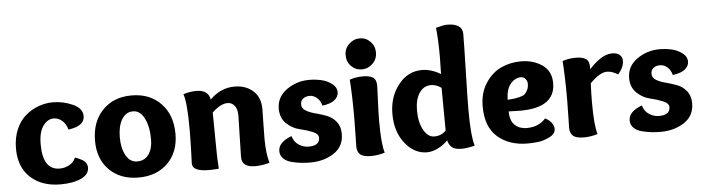

<svg xmlns="http://www.w3.org/2000/svg" viewBox="-47 -943 4218 1153"><g transform="rotate(-5 2062.5 -366.5)"><path d="M281 -85Q312 -85 339.5 -100.5Q367 -116 377 -143Q422 -127 436 -112Q450 -97 450 -76Q450 -35 402 -12.5Q354 10 277 10Q165 10 97 -52.5Q29 -115 29 -227Q29 -293 51.5 -344Q74 -395 110 -425Q146 -455 188 -470Q230 -485 273 -485Q336 -485 393.5 -459Q451 -433 451 -387Q451 -326 353 -314Q344 -348 321 -368Q298 -388 270 -388Q233 -388 206 -350.5Q179 -313 179 -240Q179 -85 281 -85Z M506 -232Q506 -347 572.5 -416Q639 -485 748 -485Q857 -485 924 -416Q991 -347 991 -232Q991 -122 924 -56Q857 10 748 10Q639 10 572.5 -56Q506 -122 506 -232ZM842 -212Q842 -288 817 -338.5Q792 -389 748 -389Q705 -389 680.5 -348Q656 -307 656 -240Q656 -174 680.5 -130.5Q705 -87 748 -87Q793 -87 817.5 -121.5Q842 -156 842 -212Z M1059 -465Q1100 -478 1137 -478Q1210 -478 1220 -419Q1285 -484 1368 -484Q1436 -484 1480 -445Q1524 -406 1524 -334Q1524 -332 1522.5 -262Q1521 -192 1521 -156Q1521 -70 1538 -10Q1495 3 1451 3Q1371 3 1371 -58Q1371 -94 1374 -190.5Q1377 -287 1377 -307Q1377 -348 1360.5 -368.5Q1344 -389 1318 -389Q1276 -389 1225 -340Q1227 -212 1227 -155Q1227 -67 1232 -1Q1199 2 1173 2Q1073 2 1073 -46Q1073 -50 1075.5 -116Q1078 -182 1078 -253Q1078 -416 1059 -465Z M1885 -324Q1877 -355 1857 -372Q1837 -389 1813 -389Q1790 -389 1774 -377Q1758 -365 1758 -342Q1758 -318 1781.5 -304Q1805 -290 1838.5 -281.5Q1872 -273 1905.5 -260.5Q1939 -248 1962.5 -219Q1986 -190 1986 -145Q1986 -69 1925.5 -29.5Q1865 10 1783 10Q1757 10 1732 7.5Q1707 5 1674.5 -2.5Q1642 -10 1622.5 -28.5Q1603 -47 1603 -74Q1603 -128 1684 -158Q1694 -122 1722 -104Q1750 -86 1781 -86Q1848 -86 1848 -134Q1848 -157 1812.5 -171.5Q1777 -186 1735 -195.5Q1693 -205 1657.5 -238.5Q1622 -272 1622 -328Q1622 -399 1682.5 -442Q1743 -485 1819 -485Q1854 -485 1889.5 -477.5Q1925 -470 1954 -448.5Q1983 -427 1983 -396Q1983 -369 1958.5 -349.5Q1934 -330 1885 -324Z M2141 -520Q2103 -520 2076.5 -546.5Q2050 -573 2050 -614Q2050 -653 2078 -680Q2106 -707 2143 -707Q2180 -707 2206.5 -680Q2233 -653 2233 -614Q2233 -574 2205 -547Q2177 -520 2141 -520ZM2143 -478Q2181 -478 2202 -465Q2223 -452 2223 -414Q2223 -408 2219.5 -326Q2216 -244 2216 -203Q2216 -61 2233 -10Q2191 3 2150 3Q2103 3 2084.5 -13.5Q2066 -30 2066 -62Q2066 -78 2067.5 -137Q2069 -196 2069 -231Q2069 -374 2062 -465Q2100 -478 2143 -478Z M2299 -237Q2299 -340 2356 -412.5Q2413 -485 2498 -485Q2554 -485 2611 -451Q2613 -515 2613 -552Q2613 -661 2605 -730Q2651 -743 2672 -743Q2765 -743 2765 -679Q2765 -620 2760.5 -452Q2756 -284 2756 -223Q2756 -65 2775 -5Q2727 7 2697 7Q2655 7 2637 -8.5Q2619 -24 2613 -51Q2587 -24 2552.5 -7Q2518 10 2487 10Q2410 10 2354.5 -60Q2299 -130 2299 -237ZM2607 -368Q2577 -390 2545 -390Q2500 -390 2474 -350.5Q2448 -311 2448 -246Q2448 -174 2474 -127.5Q2500 -81 2538 -81Q2582 -81 2609 -111Q2607 -317 2607 -368Z M3095 -485Q3169 -485 3223 -448Q3277 -411 3277 -338Q3277 -190 3065 -190Q3046 -190 2996 -192Q2996 -135 3024.5 -109Q3053 -83 3095 -83Q3169 -83 3210 -131Q3233 -120 3247.5 -101.5Q3262 -83 3262 -64Q3262 -34 3226.5 -16Q3191 2 3157.5 6Q3124 10 3093 10Q2983 10 2913 -50.5Q2843 -111 2843 -235Q2843 -317 2881.5 -375.5Q2920 -434 2975.5 -459.5Q3031 -485 3095 -485ZM3087 -390Q3051 -390 3024 -357.5Q2997 -325 2996 -262Q3024 -264 3035.5 -265.5Q3047 -267 3068.5 -272Q3090 -277 3099.5 -285.5Q3109 -294 3117 -309.5Q3125 -325 3125 -348Q3125 -364 3114 -377Q3103 -390 3087 -390Z M3426 -478Q3464 -478 3485 -465Q3506 -452 3506 -414V-401Q3533 -433 3570.5 -459Q3608 -485 3645 -485Q3674 -485 3690 -471.5Q3706 -458 3706 -436Q3706 -395 3670 -356Q3635 -378 3605 -378Q3561 -378 3502 -317Q3499 -258 3499 -203Q3499 -61 3516 -10Q3474 3 3433 3Q3386 3 3367.5 -13.5Q3349 -30 3349 -62Q3349 -78 3350.5 -137Q3352 -196 3352 -231Q3352 -374 3345 -465Q3383 -478 3426 -478Z M3997 -324Q3989 -355 3969 -372Q3949 -389 3925 -389Q3902 -389 3886 -377Q3870 -365 3870 -342Q3870 -318 3893.5 -304Q3917 -290 3950.5 -281.5Q3984 -273 4017.5 -260.5Q4051 -248 4074.5 -219Q4098 -190 4098 -145Q4098 -69 4037.5 -29.5Q3977 10 3895 10Q3869 10 3844 7.5Q3819 5 3786.5 -2.5Q3754 -10 3734.5 -28.5Q3715 -47 3715 -74Q3715 -128 3796 -158Q3806 -122 3834 -104Q3862 -86 3893 -86Q3960 -86 3960 -134Q3960 -157 3924.5 -171.5Q3889 -186 3847 -195.5Q3805 -205 3769.5 -238.5Q3734 -272 3734 -328Q3734 -399 3794.5 -442Q3855 -485 3931 -485Q3966 -485 4001.5 -477.5Q4037 -470 4066 -448.5Q4095 -427 4095 -396Q4095 -369 4070.5 -349.5Q4046 -330 3997 -324Z"/></g></svg>

Font: Overlock
Style: Black
Weight: 900
Designer: Dario Muhafara
Foundry: Dario Manuel Muhafara
Version: Version 1.001